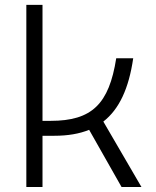

<svg xmlns="http://www.w3.org/2000/svg" viewBox="-20 -752 626 772"><path d="M85.9 0H150.9V-206.1H198.7C252.4 -206.1 298.8 -213.9 338.4 -230L468.8 0H548.8L395.5 -263.2C459.5 -313 498 -396.5 515.6 -517.6H447.3C418.5 -333.5 349.1 -266.1 184.1 -266.1H150.9V-732.4H85.9Z"/></svg>

Font: Cascadia Code PL Light
Style: Regular
Weight: 300
Monospace: yes
Designer: Aaron Bell
Foundry: Saja Typeworks
Version: Version 2404.023